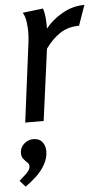

<svg xmlns="http://www.w3.org/2000/svg" viewBox="-59 -538 469 860"><g transform="rotate(-5 175.0 -108.0)"><path d="M168 -502Q174 -483 176 -462Q178 -441 178 -411Q207 -448 254 -475Q301 -502 354 -502L322 -411Q272 -411 235.5 -386.5Q199 -362 170 -321L127 0H44L90 -358Q93 -382 93 -405Q93 -422 90 -447Q87 -472 76 -491ZM73 77Q100 77 113.5 94Q127 111 127 136Q127 166 111 194.5Q95 223 70.5 246Q46 269 21 286L-4 258Q9 247 27.5 229.5Q46 212 46 196Q46 186 37.5 178.5Q29 171 21 161Q13 151 13 135Q13 110 31.5 93.5Q50 77 73 77Z"/></g></svg>

Font: Rosario Light
Style: Italic
Weight: 300
Italic angle: -8.05°
Designer: Hector Gatti
Foundry: Omnibus Type
Version: Version 1.101; ttfautohint (v1.8.1.43-b0c9)